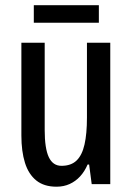

<svg xmlns="http://www.w3.org/2000/svg" viewBox="-20 -702 503 732"><path d="M400.4 -539.1V0H329.6L319.8 -74.7H314Q302.7 -48.3 285.4 -29.5Q268.1 -10.7 245.6 -0.5Q223.1 9.8 195.3 9.8Q147.9 9.8 118.4 -13.9Q88.9 -37.6 75.2 -81.3Q61.5 -125 61.5 -185.5V-539.1H150.4V-206.1Q150.4 -136.2 166 -103Q181.6 -69.8 214.4 -69.8Q251 -69.8 272 -90.1Q293 -110.4 302.2 -151.1Q311.5 -191.9 311.5 -253.9V-539.1ZM356.9 -682.1V-615.2H108.9V-682.1Z"/></svg>

Font: Open Sans Condensed Medium
Style: Regular
Weight: 500
Width: 3
Designer: Monotype Design Team
Foundry: Monotype Imaging Inc.
Version: Version 3.000